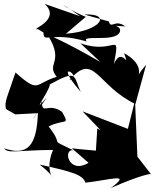

<svg xmlns="http://www.w3.org/2000/svg" viewBox="-48 -928 824 967"><path d="M398 -108C296 -47 268 -180 321 -171C184 -239 284 -180 197 -291C276 -332 306 -291 265 -364C195 -416 163 -344 163 -417C108 -288 97 -308 188 -438C99 -335 204 -473 203 -503C349 -584 320 -541 359 -465C208 -639 377 -544 302 -525C428 -670 438 -498 634 -404L688 -602C597 -496 721 -582 577 -660C608 -568 566 -700 526 -606C558 -784 532 -648 357 -710L457 -616C283 -717 169 -768 197 -744C276 -613 182 -608 238 -541C126 -509 153 -453 30 -563C-8 -447 -28 -415 -18 -379L29 -352L143 -358C137 -192 90 -141 -28 -181C-5 -153 29 -171 219 -173C157 -26 285 6 152 -99C318 -63 370 -47 382 -8C511 -22 618 -61 510 19C672 -52 720 -55 713 -50L644 -139L632 -422L596 -279L368 -367L459 -272L442 -281L430 -92C612 -171 464 -163 314 -181ZM384 -843C277 -886 211 -949 356 -846L178 -908C265 -823 92 -776 144 -781L171 -764C171 -707 207 -772 389 -719C355 -757 531 -712 555 -766C580 -823 373 -805 583 -795C529 -835 513 -778 500 -820L376 -855C516 -862 463 -772 284 -758Z"/></svg>

Font: Asimov Silicon
Style: Regular
Weight: 400
Designer: Google
Version: Version 2.000980; 2014